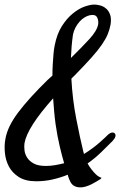

<svg xmlns="http://www.w3.org/2000/svg" viewBox="-70 -763 551 832"><path d="M398.4 -179.7Q407.2 -187.5 415 -188.5Q422.9 -189.5 427.2 -185.1Q431.6 -180.7 430.2 -172.4Q428.7 -164.1 418 -152.3Q395.5 -129.9 369.1 -104Q342.8 -78.1 309.6 -54.7Q317.4 -40 327.1 -28.3Q335 -17.6 345.7 -7.3Q356.4 2.9 370.1 7.8Q368.2 11.7 361.3 15.6Q354.5 19.5 346.7 24.4Q337.9 29.3 327.1 35.2Q300.8 47.9 283.2 48.8Q265.6 49.8 253.9 43.9Q242.2 38.1 235.8 26.4Q229.5 14.6 225.6 2Q224.6 1 224.6 -2.9Q224.6 -4.9 223.6 -5.9Q192.4 6.8 158.2 14.6Q124 22.5 86.9 22.5Q40 22.5 11.2 3.9Q-17.6 -14.6 -31.7 -42Q-45.9 -69.3 -48.8 -101.1Q-51.8 -132.8 -46.9 -159.2Q-38.1 -213.9 9.3 -276.4Q56.6 -338.9 135.7 -416Q140.6 -420.9 146.5 -425.8Q152.3 -430.7 157.2 -435.5Q157.2 -461.9 158.7 -485.8Q160.2 -509.8 162.1 -532.2Q163.1 -541 164.1 -549.3Q165 -557.6 167 -566.4Q176.8 -616.2 198.2 -649.9Q219.7 -683.6 245.6 -704.6Q271.5 -725.6 296.4 -734.4Q321.3 -743.2 338.9 -743.2Q350.6 -743.2 364.7 -739.3Q378.9 -735.4 390.1 -725.6Q401.4 -715.8 407.2 -699.2Q413.1 -682.6 409.2 -657.2Q405.3 -635.7 397 -615.2Q388.7 -594.7 371.6 -569.8Q354.5 -544.9 325.7 -512.7Q296.9 -480.5 252.9 -435.5Q249 -431.6 245.6 -428.7Q242.2 -425.8 239.3 -421.9Q244.1 -332 260.3 -249Q276.4 -166 291 -106.4Q293 -98.6 293.9 -95.7Q314.5 -108.4 332 -121.6Q349.6 -134.8 362.8 -146.5Q376 -158.2 385.3 -167Q394.5 -175.8 398.4 -179.7ZM127.9 -43.9Q149.4 -43.9 168.9 -47.4Q188.5 -50.8 208 -55.7Q199.2 -85 189 -127.9Q178.7 -170.9 170.9 -224.6Q167 -252.9 164.6 -281.2Q162.1 -309.6 160.2 -336.9Q47.9 -210.9 36.1 -142.6Q34.2 -128.9 36.1 -111.8Q38.1 -94.7 47.9 -79.6Q57.6 -64.5 76.7 -54.2Q95.7 -43.9 127.9 -43.9ZM246.1 -612.3Q239.3 -564.5 237.3 -511.7Q284.2 -557.6 317.4 -593.8Q350.6 -629.9 355.5 -658.2Q357.4 -671.9 352.1 -685.1Q346.7 -698.2 332 -698.2Q316.4 -698.2 301.8 -690.4Q287.1 -682.6 275.9 -670.4Q264.6 -658.2 256.8 -643.1Q249 -627.9 246.1 -612.3Z"/></svg>

Font: Satisfy
Style: Regular
Weight: 400
Designer: Font Diner, Inc
Foundry: Font Diner, Inc
Version: Version 1.000